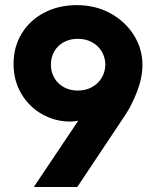

<svg xmlns="http://www.w3.org/2000/svg" viewBox="-20 -748 623 768"><path d="M549.8 -488.3Q549.3 -436 528.8 -383.1Q508.3 -330.1 484.4 -293L289.1 0H115.2L293 -265.1Q276.9 -261.7 259.8 -261.7Q199.7 -262.2 147.9 -291.5Q96.2 -320.8 65.2 -373.3Q34.2 -425.8 34.2 -492.2Q34.2 -560.5 66.9 -614Q99.6 -667.5 157.2 -697.5Q214.8 -727.5 287.1 -727.5Q361.8 -727.5 421.6 -694.8Q481.4 -662.1 515.6 -607.2Q549.8 -552.2 549.8 -488.3ZM183.6 -489.3Q183.6 -460 197.3 -436.3Q210.9 -412.6 235.6 -399.2Q260.3 -385.7 291 -385.7Q322.3 -385.7 347.2 -399.2Q372.1 -412.6 386.5 -436.3Q400.9 -460 401.4 -489.3Q400.9 -519 386.5 -542.7Q372.1 -566.4 347.2 -579.6Q322.3 -592.8 291 -592.8Q260.3 -592.8 235.6 -579.6Q210.9 -566.4 197.3 -542.7Q183.6 -519 183.6 -489.3Z"/></svg>

Font: Reddit Sans Vanilla ExtraBold
Style: Regular
Weight: 800
Designer: Stephen Hutchings
Foundry: Reddit
Version: Version 1.013